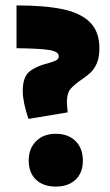

<svg xmlns="http://www.w3.org/2000/svg" viewBox="-20 -678 405 709"><path d="M64 -342Q64 -394 89 -414Q114 -434 156 -444Q177 -450 187 -455Q197 -460 197 -470Q197 -488 161 -493.5Q125 -499 41 -500V-658Q145 -658 211.5 -644Q278 -630 312.5 -595.5Q347 -561 347 -500Q347 -467 338 -445.5Q329 -424 316 -411.5Q303 -399 281 -384Q253 -365 240 -349Q227 -333 227 -302Q227 -290 230 -263L85 -239Q64 -302 64 -342ZM86 -85Q86 -130 113.5 -157Q141 -184 186 -184Q232 -184 259 -157Q286 -130 286 -85Q286 -40 259 -14.5Q232 11 186 11Q140 11 113 -14.5Q86 -40 86 -85Z"/></svg>

Font: Ysabeau Black
Style: Regular
Weight: 900
Designer: Christian Thalmann (Catharsis Fonts)
Version: Version 0.003